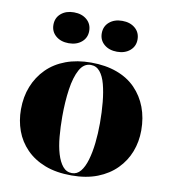

<svg xmlns="http://www.w3.org/2000/svg" viewBox="-83 -802 789 888"><g transform="rotate(10 311.5 -357.5)"><path d="M312 -515Q380 -515 433 -495.5Q486 -476 521.5 -439.5Q557 -403 575.5 -354Q594 -305 594 -246Q594 -193 576 -146Q558 -99 522 -62.5Q486 -26 433.5 -5.5Q381 15 312 15Q240 15 187 -5.5Q134 -26 98.5 -62.5Q63 -99 46 -146Q29 -193 29 -246Q29 -305 48.5 -354Q68 -403 104.5 -439.5Q141 -476 193.5 -495.5Q246 -515 312 -515ZM312 -504Q279 -504 259.5 -468.5Q240 -433 231.5 -374.5Q223 -316 223 -246Q223 -198 227 -152.5Q231 -107 241.5 -72Q252 -37 269 -16.5Q286 4 312 4Q336 4 352.5 -16Q369 -36 379.5 -71.5Q390 -107 395 -152Q400 -197 400 -246Q400 -298 395.5 -344.5Q391 -391 381.5 -427Q372 -463 355 -483.5Q338 -504 312 -504ZM420 -730Q457 -730 480.5 -710Q504 -690 504 -657Q504 -625 480.5 -605Q457 -585 420 -585Q383 -585 359.5 -605Q336 -625 336 -657Q336 -690 359.5 -710Q383 -730 420 -730ZM193 -730Q230 -730 253.5 -710Q277 -690 277 -657Q277 -625 253.5 -605Q230 -585 193 -585Q156 -585 132.5 -605Q109 -625 109 -657Q109 -690 132.5 -710Q156 -730 193 -730Z"/></g></svg>

Font: Kalnia Thin SemiBold
Style: Regular
Weight: 600
Version: Version 1.105